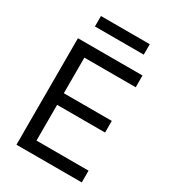

<svg xmlns="http://www.w3.org/2000/svg" viewBox="-210 -994 988 1104"><g transform="rotate(30 283.5 -442.0)"><path d="M78.1 -707V0H511.7V-78.1H166V-315.4H484.4V-392.6H166V-628.9H506.8V-707ZM453.1 -814.5V-883.8H128.9V-814.5Z"/></g></svg>

Font: Pretendard Variable
Style: Regular
Weight: 400
Designer: Base glyphs from Inter by Rasmus Andersson; Hangeul glyphs from Noto Sans CJK(Source Han Sans) by Jang Soo-young and Kan
Foundry: Kil Hyung-jin
Version: Version 1.309;Glyphs 3.2 (3225)